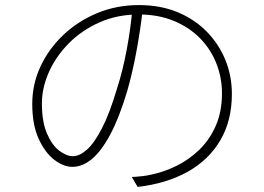

<svg xmlns="http://www.w3.org/2000/svg" viewBox="-20 -718 1040 756"><path d="M542 -681Q533 -602 517.5 -517.5Q502 -433 481 -360Q450 -256 415 -190Q380 -124 342.5 -92.5Q305 -61 265 -61Q230 -61 193.5 -89Q157 -117 132 -172Q107 -227 107 -309Q107 -387 139.5 -456.5Q172 -526 229.5 -580.5Q287 -635 363 -666.5Q439 -698 527 -698Q611 -698 678 -670.5Q745 -643 793 -594.5Q841 -546 867 -483Q893 -420 893 -348Q893 -243 847.5 -165.5Q802 -88 718.5 -41.5Q635 5 522 18L499 -21Q519 -22 541 -24.5Q563 -27 578 -31Q626 -41 675 -65Q724 -89 764.5 -128Q805 -167 829.5 -222.5Q854 -278 854 -351Q854 -412 832 -468Q810 -524 768 -567Q726 -610 665 -635.5Q604 -661 526 -661Q442 -661 372 -630Q302 -599 251 -547.5Q200 -496 172.5 -434Q145 -372 145 -311Q145 -238 165 -192Q185 -146 213.5 -124.5Q242 -103 267 -103Q293 -103 322 -128.5Q351 -154 381.5 -213Q412 -272 441 -370Q464 -442 479 -522.5Q494 -603 501 -680Z"/></svg>

Font: Noto Sans TC ExtraLight
Style: Regular
Weight: 250
Designer: Ryoko NISHIZUKA  (kana, bopomofo & ideographs); Paul D. Hunt (Latin, Greek & Cyrillic); Sandoll Communications , Soo-you
Foundry: Adobe
Version: Version 2.004-H2;hotconv 1.0.118;makeotfexe 2.5.65603